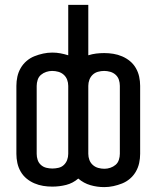

<svg xmlns="http://www.w3.org/2000/svg" viewBox="-20 -755 640 785"><path d="M406 10Q377 10 349.5 2Q322 -6 300 -25Q278 -6 250.5 1Q223 8 194 8Q175 8 156.5 5Q138 2 120.5 -5.5Q103 -13 88.5 -25Q74 -37 64.5 -53.5Q55 -70 51 -88.5Q47 -107 47 -126V-404Q47 -423 51 -441.5Q55 -460 64.5 -476.5Q74 -493 88.5 -505.5Q103 -518 120.5 -525Q138 -532 156.5 -536Q175 -540 194 -540Q211 -540 227 -537Q243 -534 259 -529V-735H341V-529Q357 -534 373 -536Q389 -538 406 -538Q425 -538 443.5 -535Q462 -532 479.5 -524.5Q497 -517 511.5 -505Q526 -493 535.5 -476.5Q545 -460 549 -441.5Q553 -423 553 -404V-126Q553 -107 549 -88.5Q545 -70 535.5 -53.5Q526 -37 511.5 -24.5Q497 -12 479.5 -5Q462 2 443.5 6Q425 10 406 10ZM194 -66Q207 -66 219.5 -69Q232 -72 241 -80.5Q250 -89 254.5 -101Q259 -113 259 -126V-404Q259 -417 254.5 -429Q250 -441 240.5 -449.5Q231 -458 218.5 -461.5Q206 -465 193 -465Q181 -465 169 -461Q157 -457 147.5 -449Q138 -441 134 -428.5Q130 -416 130 -404V-126Q130 -113 134 -101Q138 -89 147.5 -80.5Q157 -72 169.5 -69Q182 -66 194 -66ZM407 -65Q419 -65 431 -69Q443 -73 452.5 -81Q462 -89 466 -101.5Q470 -114 470 -126V-404Q470 -417 466 -429Q462 -441 452.5 -449.5Q443 -458 430.5 -461.5Q418 -465 406 -465Q393 -465 380.5 -461.5Q368 -458 359 -449.5Q350 -441 345.5 -429Q341 -417 341 -404V-126Q341 -113 345.5 -101Q350 -89 359.5 -80.5Q369 -72 381.5 -68.5Q394 -65 407 -65Z"/></svg>

Font: Iosevka Mono
Style: Regular
Weight: 400
Designer: Belleve Invis
Foundry: Belleve Invis
Version: Version 11.1.1